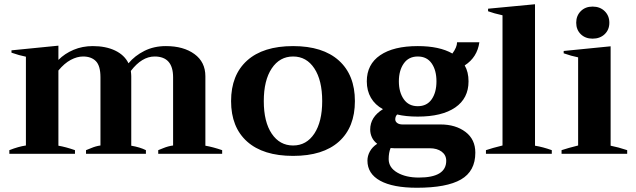

<svg xmlns="http://www.w3.org/2000/svg" viewBox="-20 -724 2996 904"><path d="M1026 -17V0H725V-17Q728 -18 750 -27Q772 -36 795 -39V-360Q795 -458 708 -458Q648 -458 596 -390Q598 -374 598 -365V-38Q639 -31 667 -17V0H385V-17Q389 -18 410 -27Q431 -36 453 -39V-360Q453 -414 431.5 -436Q410 -458 371 -458Q343 -458 313 -442Q283 -426 255 -392V-38Q290 -32 333 -17V0H24V-17Q67 -34 102 -39V-457Q71 -463 34 -476V-487L255 -509V-442Q285 -472 326.5 -489.5Q368 -507 417 -507Q478 -507 522 -486Q566 -465 585 -426Q615 -462 660 -484.5Q705 -507 761 -507Q844 -507 895.5 -469.5Q947 -432 947 -365V-38Q982 -32 1026 -17Z M1068 -248Q1068 -371 1143.5 -439Q1219 -507 1360 -507Q1500 -507 1575.5 -439Q1651 -371 1651 -248Q1651 -125 1576 -57.5Q1501 10 1360 10Q1219 10 1143.5 -57.5Q1068 -125 1068 -248ZM1497 -248Q1497 -346 1460 -402Q1423 -458 1360 -458Q1297 -458 1259.5 -402Q1222 -346 1222 -248Q1222 -150 1259.5 -94.5Q1297 -39 1360 -39Q1423 -39 1460 -95Q1497 -151 1497 -248Z M2218 -5Q2218 82 2150.5 121Q2083 160 1943 160Q1830 160 1770 127Q1710 94 1710 32Q1710 10 1721.5 -11Q1733 -32 1756 -47Q1739 -60 1731 -77.5Q1723 -95 1723 -114Q1723 -173 1783 -210Q1746 -230 1726.5 -263.5Q1707 -297 1707 -341Q1707 -421 1770 -464Q1833 -507 1947 -507Q2049 -507 2110 -472Q2132 -502 2132 -525H2237Q2227 -454 2168 -416Q2186 -385 2186 -341Q2186 -261 2123.5 -218Q2061 -175 1947 -175Q1891 -175 1850 -185Q1841 -176 1841 -162Q1841 -152 1850 -145Q1859 -138 1876 -138H2054Q2125 -138 2171.5 -103Q2218 -68 2218 -5ZM1858 -341Q1858 -290 1881 -257Q1904 -224 1947 -224Q1990 -224 2012.5 -256.5Q2035 -289 2035 -341Q2035 -393 2012.5 -425.5Q1990 -458 1947 -458Q1904 -458 1881 -425Q1858 -392 1858 -341ZM2081 33Q2081 6 2059.5 -10Q2038 -26 2003 -26H1836Q1824 -26 1819 -27Q1810 -5 1810 25Q1810 65 1850.5 88.5Q1891 112 1952 112Q2081 112 2081 33Z M2268 -17Q2297 -27 2346 -39V-652Q2305 -661 2278 -671V-683L2499 -704V-38Q2536 -32 2578 -17V0H2268Z M2693 -617Q2693 -650 2714.5 -671.5Q2736 -693 2770 -693Q2805 -693 2827 -671.5Q2849 -650 2849 -617Q2849 -584 2827 -563Q2805 -542 2770 -542Q2736 -542 2714.5 -563Q2693 -584 2693 -617ZM2624 -17Q2654 -27 2702 -39V-454Q2671 -460 2634 -473V-484L2855 -506V-38Q2891 -31 2933 -17V0H2624Z"/></svg>

Font: Trirong Bold
Style: Regular
Weight: 700
Designer: Katatrad Team
Foundry: CadsonDemak
Version: Version 1.000